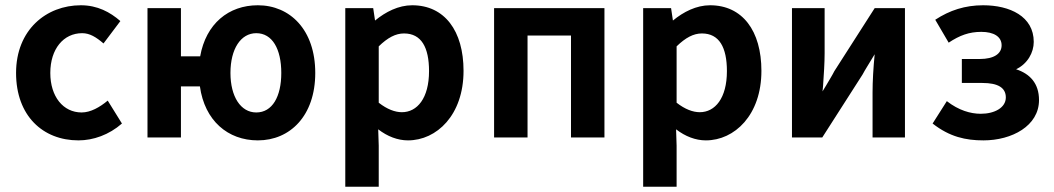

<svg xmlns="http://www.w3.org/2000/svg" viewBox="-20 -522 4001 729"><path d="M41 -245C41 -82 143 11 278 11C334 11 394 -10 443 -53L389 -140C359 -115 324 -95 290 -95C220 -95 171 -155 171 -245C171 -336 221 -396 292 -396C321 -396 345 -381 373 -357L437 -442C398 -476 350 -502 287 -502C156 -502 41 -409 41 -245Z M667 0V-194H739C757 -64 845 11 959 11C1081 11 1177 -82 1177 -245C1177 -409 1081 -502 959 -502C848 -502 762 -432 740 -308H667V-491H540V0ZM953 -396C1014 -396 1048 -336 1048 -245C1048 -155 1014 -95 953 -95C894 -95 855 -155 855 -245C855 -336 894 -396 953 -396Z M1291 187H1418V31L1416 -31C1451 -4 1490 11 1529 11C1638 11 1740 -85 1740 -253C1740 -405 1668 -502 1545 -502C1493 -502 1444 -477 1404 -444L1397 -491H1291ZM1418 -346C1452 -379 1482 -395 1514 -395C1580 -395 1609 -342 1609 -252C1609 -149 1564 -96 1506 -96C1480 -96 1450 -107 1418 -132Z M1856 0H1983V-387H2148V0H2275V-491H1856Z M2422 187H2549V31L2547 -31C2582 -4 2621 11 2660 11C2769 11 2871 -85 2871 -253C2871 -405 2799 -502 2676 -502C2624 -502 2575 -477 2535 -444L2528 -491H2422ZM2549 -346C2583 -379 2613 -395 2645 -395C2711 -395 2740 -342 2740 -252C2740 -149 2695 -96 2637 -96C2611 -96 2581 -107 2549 -132Z M2987 -491V0H3102L3255 -239C3260 -248 3266 -259 3273 -270C3282 -285 3292 -301 3301 -316C3296 -265 3293 -213 3293 -171V0H3416V-491H3301L3148 -252C3140 -236 3128 -217 3117 -198C3112 -190 3107 -182 3103 -175C3104 -181 3104 -188 3105 -195C3108 -239 3111 -283 3111 -320V-491Z M3714 11C3822 11 3925 -44 3925 -142C3925 -206 3890 -242 3838 -259C3882 -280 3905 -323 3905 -363C3905 -460 3814 -502 3713 -502C3644 -502 3586 -483 3531 -447L3582 -360C3624 -388 3660 -401 3706 -401C3753 -401 3783 -383 3783 -350C3783 -318 3754 -298 3700 -298H3632V-207H3710C3769 -207 3799 -189 3799 -152C3799 -113 3756 -90 3704 -90C3665 -90 3620 -103 3575 -138L3521 -53C3586 -2 3647 11 3714 11Z"/></svg>

Font: Source Sans Pro SemBd
Style: Regular
Weight: 700
Designer: Paul D. Hunt
Foundry: Adobe Systems Incorporated
Version: Version 2.020;PS 2.0;hotconv 1.0.86;makeotf.lib2.5.63406